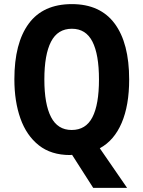

<svg xmlns="http://www.w3.org/2000/svg" viewBox="-20 -745 698 935"><path d="M609 -358Q609 -232 572.5 -146.5Q536 -61 466 -23L599 170H434L331 9Q327 10 321 10Q229 10 169 -37.5Q109 -85 79.5 -168Q50 -251 50 -359Q50 -535 120 -630Q190 -725 330 -725Q468 -725 538.5 -630Q609 -535 609 -358ZM196 -358Q196 -238 228.5 -175Q261 -112 329 -112Q398 -112 430 -174Q462 -236 462 -358Q462 -480 430 -542.5Q398 -605 330 -605Q261 -605 228.5 -542Q196 -479 196 -358Z"/></svg>

Font: Noto Sans Gurmukhi Condensed
Style: Bold
Weight: 700
Width: 3
Designer: Jelle Bosma - Monotype Design Team
Foundry: Monotype Imaging Inc.
Version: Version 2.004; ttfautohint (v1.8.4.7-5d5b)